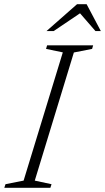

<svg xmlns="http://www.w3.org/2000/svg" viewBox="-44 -891 498 911"><path d="M254 -642.5 174.5 -659 179.5 -676H398L393 -659L306.5 -642L121 -34L200.5 -17L195 0H-23.5L-18 -17L68 -34ZM176.5 -743.5 321.5 -871H367L434.5 -743.5H409L330 -834.5H345.5L210.5 -743.5Z"/></svg>

Font: Newsreader 16pt 16pt Light
Style: Italic
Weight: 300
Italic angle: -17°
Version: Version 1.003